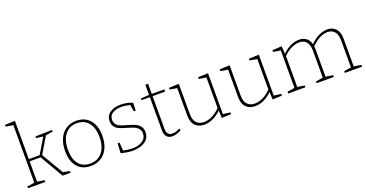

<svg xmlns="http://www.w3.org/2000/svg" viewBox="-35 -1464 4139 2169"><g transform="rotate(-20 2034.5 -379.5)"><path d="M309 -297 462 -37 542 -20V0H446L284 -279H152V-35L239 -21V0H31V-21L119 -35V-726L31 -740V-761L152 -766V-306H282L393 -491L310 -501V-521L511 -526V-506L425 -492Z M1023 -271Q1023 -188 994.5 -125Q966 -62 912 -27.5Q858 7 785 7Q683 7 625.5 -60Q568 -127 568 -250Q568 -335 596.5 -398Q625 -461 677.5 -495.5Q730 -530 801 -530Q904 -530 963.5 -461Q1023 -392 1023 -271ZM603 -252Q603 -141 651.5 -81Q700 -21 788 -21Q882 -21 935 -88Q988 -155 988 -267Q988 -378 938 -440Q888 -502 799 -502Q707 -502 655 -435Q603 -368 603 -252Z M1331 -286Q1386 -270 1418 -256.5Q1450 -243 1472.5 -215.5Q1495 -188 1495 -143Q1495 -70 1437.5 -31.5Q1380 7 1291 7Q1227 7 1149 -14L1156 -131H1178L1186 -33Q1244 -19 1294 -19Q1367 -19 1415 -50Q1463 -81 1463 -138Q1463 -174 1443 -197Q1423 -220 1394 -232Q1365 -244 1316 -258Q1263 -273 1231.5 -286Q1200 -299 1178 -325.5Q1156 -352 1156 -395Q1156 -461 1207 -495.5Q1258 -530 1334 -530Q1404 -530 1477 -502L1474 -408H1451L1438 -487Q1384 -503 1333 -503Q1269 -503 1228 -477Q1187 -451 1187 -400Q1187 -365 1206 -343.5Q1225 -322 1253.5 -310.5Q1282 -299 1331 -286Z M1875 -26Q1814 7 1767 7Q1724 7 1700 -19.5Q1676 -46 1676 -98V-496H1576V-517L1676 -523V-643L1709 -647V-523H1860L1858 -496H1709V-102Q1709 -61 1727 -41.5Q1745 -22 1777 -22Q1817 -22 1866 -49Z M2386 -34 2473 -23V-2L2360 3L2355 -88Q2307 -40 2254 -16.5Q2201 7 2151 7Q2083 7 2042.5 -34Q2002 -75 2002 -155V-486L1915 -500V-521L2035 -526V-162Q2035 -92 2067.5 -57Q2100 -22 2158 -22Q2204 -22 2255 -46.5Q2306 -71 2353 -119V-486L2265 -500V-521L2386 -526Z M2997 -34 3084 -23V-2L2971 3L2966 -88Q2918 -40 2865 -16.5Q2812 7 2762 7Q2694 7 2653.5 -34Q2613 -75 2613 -155V-486L2526 -500V-521L2646 -526V-162Q2646 -92 2678.5 -57Q2711 -22 2769 -22Q2815 -22 2866 -46.5Q2917 -71 2964 -119V-486L2876 -500V-521L2997 -526Z M3959 -35 4047 -21V0H3840V-21L3926 -35V-361Q3926 -430 3895 -465.5Q3864 -501 3812 -501Q3767 -501 3716.5 -475.5Q3666 -450 3618 -402Q3620 -382 3620 -370V-35L3707 -21V0H3501V-21L3587 -35V-361Q3587 -430 3556.5 -465.5Q3526 -501 3474 -501Q3428 -501 3377.5 -477.5Q3327 -454 3280 -406V-35L3366 -21V0H3159V-21L3247 -35V-486L3159 -500V-521L3272 -527L3278 -434Q3325 -482 3378 -506Q3431 -530 3481 -530Q3530 -530 3565 -504Q3600 -478 3613 -428Q3660 -478 3715 -504Q3770 -530 3820 -530Q3882 -530 3920.5 -489Q3959 -448 3959 -369Z"/></g></svg>

Font: Bitter Pro ExtraLight
Style: Regular
Weight: 275
Designer: Sol Matas, and Bitter project Authors
Foundry: Sol Matas
Version: Version 1.010